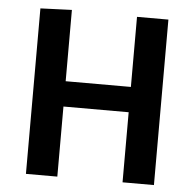

<svg xmlns="http://www.w3.org/2000/svg" viewBox="-50 -736 796 786"><g transform="rotate(5 348.0 -342.5)"><path d="M611 0V-680H482V-392H214V-685L85 -680V0H214V-288H482V0Z"/></g></svg>

Font: Catamaran Thin
Style: Bold
Weight: 700
Version: Version 2.000